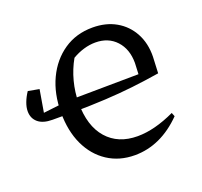

<svg xmlns="http://www.w3.org/2000/svg" viewBox="-94 -600 753 715"><g transform="rotate(-20 282.0 -242.5)"><path d="M82 -221Q45 -221 25.5 -237.5Q6 -254 6 -282Q6 -298 13 -316.5Q20 -335 32 -353L76 -345L59 -245ZM151 -221H82L33 -253L151 -267ZM326 8Q265 8 218.5 -22.5Q172 -53 146.5 -107.5Q121 -162 121 -235Q121 -310 148.5 -368Q176 -426 225 -459.5Q274 -493 339 -493Q392 -493 431.5 -470.5Q471 -448 493 -407.5Q515 -367 514 -314L511 -249Q455 -240 402.5 -234Q350 -228 293.5 -225Q237 -222 166 -221L167 -268L441 -271L443 -315Q443 -370 412 -403.5Q381 -437 330 -437Q307 -437 283.5 -430Q260 -423 238 -410Q217 -373 206 -331Q195 -289 195 -247Q195 -155 239 -105Q283 -55 360 -55Q427 -55 508 -93L514 -78Q429 8 326 8Z"/></g></svg>

Font: Piazzolla 24pt
Style: Regular
Weight: 400
Designer: Juan Pablo del Peral
Foundry: Huerta Tipografica
Version: Version 2.005